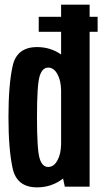

<svg xmlns="http://www.w3.org/2000/svg" viewBox="-20 -805 441 828"><path d="M147 -668V-732.5H243.5V-785H366.5V-732.5H401V-668H366.5V0H259.5L252 -35Q203 3 140 3Q52.5 3 34.5 -79Q16.5 -161 16.5 -300Q16.5 -439 34.5 -520.5Q52.5 -602 140 -602Q197.5 -602 243.5 -570V-668ZM243.5 -183V-416Q242.5 -458 228 -484.5Q212.5 -513.5 188 -513.5Q162 -513.5 150.8 -476Q139.5 -438.5 139.5 -299.5Q139.5 -159.5 150.8 -122.2Q162 -85 188 -85Q212.5 -85 228 -114Q242.5 -140 243.5 -183Z"/></svg>

Font: Anybody Condensed SemiBold
Style: Regular
Weight: 600
Width: 3
Designer: Tyler Finck
Foundry: Etcetera Type Company
Version: Version 1.010; ttfautohint (v1.8.3) -l 8 -r 50 -G 200 -x 14 